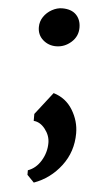

<svg xmlns="http://www.w3.org/2000/svg" viewBox="-56 -574 487 881"><g transform="rotate(5 187.5 -134.0)"><path d="M281 -456Q281 -416 250.5 -389Q220 -362 181 -362Q146 -362 120.5 -384.5Q95 -407 95 -443Q95 -469 109.5 -490.5Q124 -512 147.5 -525Q171 -538 195 -538Q237 -538 259 -515.5Q281 -493 281 -456ZM308 28Q308 113 258.5 178Q209 243 134 270L102 237V216Q139 203 162 165Q185 127 185 83Q185 49 162 19.5Q139 -10 109 -12V-44L189 -147Q246 -130 277 -79.5Q308 -29 308 28Z"/></g></svg>

Font: Martel ExtraBold
Style: Regular
Weight: 800
Designer: Dan Reynolds
Foundry: Dan Reynolds
Version: Version 1.001; ttfautohint (v1.1) -l 5 -r 5 -G 72 -x 0 -D la